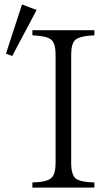

<svg xmlns="http://www.w3.org/2000/svg" viewBox="-20 -850 493 860"><path d="M125 -714.8H402.8V-691.9Q336.4 -689 316.9 -670.9Q298.8 -654.3 298.8 -604V-120.6Q298.8 -66.4 319.8 -49.8Q341.3 -34.2 402.8 -32.7V-9.8H125V-32.7Q191.4 -34.2 210.9 -53.7Q229 -70.3 229 -120.6V-604Q229 -659.2 207 -673.8Q187.5 -689 125 -691.9ZM78.6 -830.1 144 -805.2 34.7 -599.1 6.8 -609.9Z"/></svg>

Font: I.MingCP
Style: Regular
Weight: 400
Designer: I.Font Project
Version: Version 8.000; Sep 06, 2022